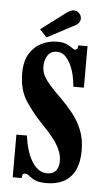

<svg xmlns="http://www.w3.org/2000/svg" viewBox="-50 -689 405 733"><g transform="rotate(5 152.5 -322.0)"><path d="M156.5 11Q127 11 111.8 3.8Q96.5 -3.5 88.5 -10.8Q80.5 -18 72.5 -18Q65.5 -18 63 -13.5Q60.5 -9 60.5 0H26V-163.5H66.5Q69.5 -136.5 76.8 -112Q84 -87.5 95 -68.2Q106 -49 121.2 -37.8Q136.5 -26.5 154.5 -26.5Q171 -26.5 181 -33Q191 -39.5 195.5 -51Q200 -62.5 200 -77Q200 -98.5 191 -119.2Q182 -140 165 -162Q148 -184 123.5 -209Q83.5 -250 55.5 -293Q27.5 -336 27.5 -399Q27.5 -445.5 45.2 -474.2Q63 -503 91.2 -516.8Q119.5 -530.5 151 -530.5Q173 -530.5 186.2 -524.5Q199.5 -518.5 207.8 -512.2Q216 -506 221.5 -506Q226 -506 228.8 -510Q231.5 -514 231.5 -523.5H267V-364.5H226.5Q225 -387.5 219.5 -410Q214 -432.5 204.8 -451Q195.5 -469.5 182.8 -480.8Q170 -492 153 -492Q129 -492 117.5 -474Q106 -456 106 -432.5Q106 -404 125.8 -378.2Q145.5 -352.5 181.5 -318Q207.5 -292.5 230 -264.2Q252.5 -236 266 -202Q279.5 -168 279.5 -125Q279.5 -77 264 -47Q248.5 -17 220.8 -3Q193 11 156.5 11ZM108 -543 81 -572 174.5 -642.5Q182 -648 189.2 -651.5Q196.5 -655 203 -655Q212 -655 218.8 -650.5Q225.5 -646 229 -639.5Q232.5 -633.5 232.5 -626Q232.5 -616.5 225.5 -608.2Q218.5 -600 205 -594.5Z"/></g></svg>

Font: Imbue Thin 10pt
Style: Bold
Weight: 700
Version: Version 1.102